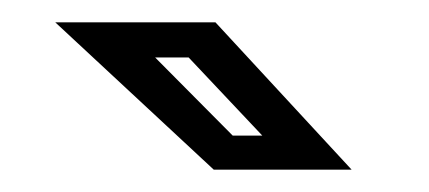

<svg xmlns="http://www.w3.org/2000/svg" viewBox="-20 -708 384 172"><path d="M295 -556H171.5L29.5 -688H173ZM215 -586.5 149 -656.5H119L188.5 -586.5Z"/></svg>

Font: Tourney Thin SemiBold
Style: Regular
Weight: 600
Version: Version 1.015